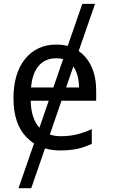

<svg xmlns="http://www.w3.org/2000/svg" viewBox="-20 -780 604 1008"><path d="M412.1 -759.8 335.4 -538.6C316.9 -543.5 296.9 -545.9 274.9 -545.9C207.5 -545.9 153.3 -521 112.3 -471.2C71.3 -420.9 50.8 -352.1 50.8 -264.2C50.8 -174.8 73.2 -106.4 118.7 -60.1C130.9 -47.4 144 -36.1 158.7 -26.9L77.1 208H144L216.3 -1C240.2 6.3 266.6 9.8 294.9 9.8C330.6 9.8 360.8 6.8 385.7 1.5C410.6 -3.9 436 -12.7 461.9 -24.9V-102.1C435.1 -89.8 409.7 -81.1 384.8 -74.7C359.9 -68.4 331.1 -64.9 298.8 -64.9C277.8 -64.9 258.8 -67.9 241.7 -73.7L302.7 -251H484.9V-304.2C484.9 -377.4 466.3 -436 428.7 -480C418 -492.2 406.2 -502.9 393.1 -512.2L479 -759.8ZM274.9 -474.1C288.1 -474.1 300.3 -472.7 311.5 -469.7L260.3 -320.8H143.1C150.9 -417 196.3 -474.1 274.9 -474.1ZM184.1 -112.8C156.7 -144.5 142.6 -190.4 141.1 -251H235.8L187 -109.4C186 -110.4 185.1 -111.3 184.1 -112.8ZM365.2 -431.2C384.3 -402.8 394.5 -366.2 395 -320.8H327.1Z"/></svg>

Font: Avrile Sans
Style: Regular
Weight: 400
Designer: Monotype Design Team, Google (font), Stefan Peev (BGR Cyrillic), Cristiano Sobral (main changes)
Foundry: The Avrile Sans Project Authors
Version: Version 3.110